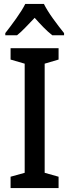

<svg xmlns="http://www.w3.org/2000/svg" viewBox="-20 -960 354 980"><path d="M279 0H34V-58L106 -78V-635L34 -656V-714H279V-656L208 -635V-78L279 -58ZM204 -940Q221 -906 251 -864.5Q281 -823 307 -791V-780H247Q225 -797 202.5 -820Q180 -843 157 -869Q132 -843 109.5 -819.5Q87 -796 67 -780H7V-791Q33 -824 63 -866Q93 -908 109 -940Z"/></svg>

Font: Noto Sans Lao Condensed Medium
Style: Regular
Weight: 500
Width: 3
Designer: Monotype Design Team
Foundry: Monotype Imaging Inc.
Version: Version 2.003; ttfautohint (v1.8.4.7-5d5b)